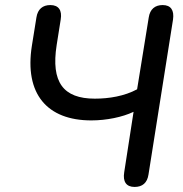

<svg xmlns="http://www.w3.org/2000/svg" viewBox="-20 -732 722 759"><path d="M512 7C543 7 562 -9 567 -42L664 -655C669 -691 656 -712 623 -712C593 -712 573 -696 568 -663L522 -379C472 -352 411 -342 355 -342C230 -342 181 -407 204 -554L220 -655C226 -691 212 -712 179 -712C149 -712 129 -696 124 -663L106 -551C76 -361 166 -256 341 -256C401 -256 464 -269 508 -290L471 -51C465 -14 479 7 512 7Z"/></svg>

Font: SN Pro Medium
Style: Italic
Weight: 400
Italic angle: -9°
Designer: Tobias Whetton
Foundry: Supernotes
Version: Version 1.001;Glyphs 3.2 (3249)